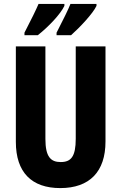

<svg xmlns="http://www.w3.org/2000/svg" viewBox="-20 -951 619 981"><path d="M473 -921V-931H340C330 -905 303 -850 269 -784V-771H343C387 -810 455 -882 473 -921ZM309 -921V-931H177C166 -905 140 -851 105 -784V-771H173C229 -815 290 -880 309 -921ZM519 -228V-714H367V-242C367 -151 343 -123 290 -123C239 -123 212 -150 212 -241V-714H61V-226C61 -70 142 10 288 10C438 10 519 -74 519 -228Z"/></svg>

Font: Noto Sans Gujarati UI ExtraCondensed ExtraBold
Style: Regular
Weight: 800
Width: 2
Designer: Jelle Bosma - Monotype Design Team, Universal Thirst
Foundry: Monotype Imaging Inc.
Version: Version 2.106